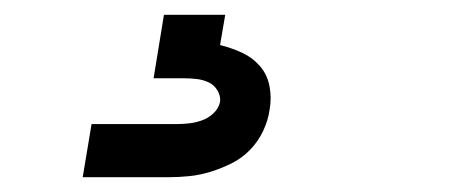

<svg xmlns="http://www.w3.org/2000/svg" viewBox="-20 -20 640 260"><path d="M92 220 104 148H219Q228 148 236.5 147Q245 146 253.5 143Q262 140 269 133.5Q276 127 278 118Q279 110 274.5 102.5Q270 95 262.5 91.5Q255 88 246.5 87Q238 86 229 86H188L202 0H285L278 41Q294 45 308 51.5Q322 58 332 69.5Q342 81 345 97Q348 113 345 129Q343 143 336.5 157Q330 171 319 182.5Q308 194 294 201Q280 208 265.5 212.5Q251 217 236.5 218.5Q222 220 207 220Z"/></svg>

Font: Iosevka SS04 Medium Extended
Style: Italic
Weight: 500
Width: 7
Italic angle: -9°
Monospace: yes
Designer: Belleve Invis
Foundry: Belleve Invis
Version: Version 19.0.0; ttfautohint (v1.8.4)